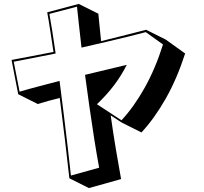

<svg xmlns="http://www.w3.org/2000/svg" viewBox="-20 -833 1040 980"><path d="M334 77Q324 -13 311.5 -119.5Q299 -226 285 -333Q255 -326 227 -318Q199 -310 173 -302L73 -352L39 -527Q83 -535 137 -545.5Q191 -556 253 -568Q244 -626 236.5 -676.5Q229 -727 221 -770L382 -813L482 -763Q485 -731 488.5 -697Q492 -663 496 -623Q566 -640 626 -655.5Q686 -671 726 -681L826 -631L925 -560Q883 -430 825.5 -329Q768 -228 702 -157L602 -207L545 -244Q557 -158 571 -74Q585 10 598 81L434 127ZM486 23Q474 -42 461.5 -120.5Q449 -199 437 -284Q425 -369 414 -451L627 -502Q601 -450 564.5 -401Q528 -352 475 -301L600 -219Q662 -285 717.5 -383.5Q773 -482 812 -606L724 -669Q690 -660 638 -647Q586 -634 523.5 -619.5Q461 -605 396 -590Q388 -658 382.5 -710Q377 -762 373 -799L232 -762Q239 -725 247 -673.5Q255 -622 264 -560Q199 -547 143.5 -536Q88 -525 50 -518L80 -365Q120 -377 173 -391Q226 -405 284 -420Q295 -336 305.5 -249.5Q316 -163 325.5 -83Q335 -3 342 63Z"/></svg>

Font: Rampart One
Style: Regular
Weight: 400
Designer: Fontworks Inc.
Foundry: Fontworks Inc.
Version: Version 1.100